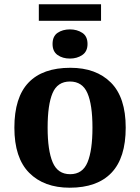

<svg xmlns="http://www.w3.org/2000/svg" viewBox="-20 -865 653 895"><path d="M161 -768V-845H451V-768ZM306 -592Q272 -592 248.5 -608.5Q225 -625 225 -660Q225 -696 248.5 -712Q272 -728 306 -728Q339 -728 363.5 -712Q388 -696 388 -660Q388 -625 363.5 -608.5Q339 -592 306 -592ZM305 10Q185 10 116 -59.5Q47 -129 47 -270Q47 -411 113 -480Q179 -549 308 -549Q428 -549 497 -480Q566 -411 566 -270Q566 -129 499.5 -59.5Q433 10 305 10ZM307 -53Q365 -53 388 -108.5Q411 -164 411 -270Q411 -377 387.5 -431Q364 -485 306 -485Q248 -485 225 -431Q202 -377 202 -270Q202 -164 225.5 -108.5Q249 -53 307 -53Z"/></svg>

Font: NotoSerif-Bold
Style: Regular
Weight: 700
Designer: Monotype Design Team
Foundry: Monotype Imaging Inc.
Version: Version 2.007; ttfautohint (v1.8) -l 8 -r 50 -G 200 -x 14 -D